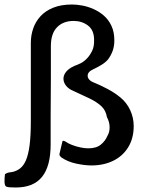

<svg xmlns="http://www.w3.org/2000/svg" viewBox="-29 -728 666 853"><path d="M41 105Q23 105 11.5 104Q0 103 -5 98Q-7 94 -8 89.5Q-9 85 -9 80Q-9 71 -8.5 62Q-8 53 -7 46Q1 40 9.5 38.5Q18 37 26 36Q45 32 60.5 20Q76 8 86.5 -16.5Q97 -41 102.5 -83Q108 -125 108 -191Q108 -229 108 -284.5Q108 -340 108 -405Q108 -470 108 -538Q108 -571 118.5 -601.5Q129 -632 151 -656Q173 -680 208 -694Q243 -708 291 -708Q311 -708 336 -703.5Q361 -699 386 -688Q411 -677 432 -659Q453 -641 466 -613.5Q479 -586 479 -548Q479 -524 472 -503.5Q465 -483 451 -464Q439 -450 420.5 -439Q402 -428 383 -419Q366 -411 362 -400Q358 -389 364 -379Q370 -369 384 -363Q414 -351 446.5 -334Q479 -317 506 -295Q534 -272 549.5 -238.5Q565 -205 565 -168Q565 -114 541 -74.5Q517 -35 474.5 -14Q432 7 377 7Q348 7 310 -1Q272 -9 243 -29Q240 -32 237.5 -35Q235 -38 235 -43Q238 -56 241 -69Q244 -82 247 -94Q248 -103 252.5 -102.5Q257 -102 262 -99Q273 -91 291 -84Q309 -77 328.5 -73Q348 -69 363 -69Q399 -69 419 -85.5Q439 -102 448 -124Q458 -140 458 -162.5Q458 -185 446 -208Q441 -238 421 -256.5Q401 -275 369 -290.5Q337 -306 295 -325Q276 -333 265 -346.5Q254 -360 253 -376Q252 -392 263.5 -407.5Q275 -423 301 -435Q315 -440 329.5 -447Q344 -454 359 -470Q371 -483 380.5 -502.5Q390 -522 389 -551Q389 -594 362 -614.5Q335 -635 298 -635Q252 -635 224.5 -607Q197 -579 197 -523Q197 -498 197 -462.5Q197 -427 197 -384.5Q197 -342 196.5 -298Q196 -254 196 -213.5Q196 -173 196 -140Q196 -107 196 -86Q196 10 158 57.5Q120 105 41 105Z"/></svg>

Font: Glory Thin Medium
Style: Regular
Weight: 500
Version: Version 1.011